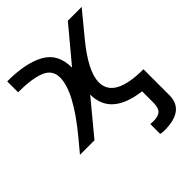

<svg xmlns="http://www.w3.org/2000/svg" viewBox="-208 -640 973 973"><g transform="rotate(-45 278.0 -154.0)"><path d="M12.2 -523.9Q146 -523.9 220.2 -481.9Q293.9 -440.4 293.9 -340.8L446.8 -523.9H545.9L442.9 -398.9Q336.9 -270.5 336.9 -191.9Q336.9 -79.1 543.9 -79.1V106.9Q543.9 215.8 399.9 215.8Q386.7 215.8 372.1 212.9V142.1Q377 142.1 381.6 142.3Q386.2 142.6 388.7 142.8Q391.1 143.1 392.1 143.1Q429.7 143.1 444.8 127.9Q460 112.8 460 74.2V-4.9Q262.2 -29.3 262.2 -179.2L113.8 0H9.8L67.9 -69.8Q215.8 -248.5 215.8 -348.1Q215.8 -403.8 162.6 -424.8Q109.9 -445.8 12.2 -445.8Z"/></g></svg>

Font: Miedinger*
Style: Book
Weight: 400
Version: Version 001.000